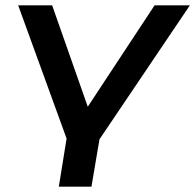

<svg xmlns="http://www.w3.org/2000/svg" viewBox="-20 -518 730 718"><path d="M200 180 229 0 48 -498H175L311 -111H303L558 -498H690L352 3L322 180Z"/></svg>

Font: Nunito Sans 7pt Expanded SemiBold
Style: Italic
Weight: 600
Width: 7
Italic angle: -9°
Designer: Vernon Adams
Foundry: Vernon Adams
Version: Version 3.101;gftools[0.9.27]